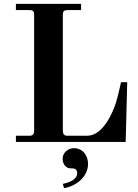

<svg xmlns="http://www.w3.org/2000/svg" viewBox="-20 -732 710 990"><path d="M303 86C303 117 322 136 344 136C355 136 362 136 368 140C375 144 378 151 378 161C378 190 345 208 304 216L310 238C362 231 434 186 434 113C434 76 412 32 360 32C334 32 303 53 303 86ZM62 0H628L636 -308H604C604 -308 590 -243 579 -206C562 -151 511 -32 429 -32H328C310 -32 304 -41 304 -59V-656C304 -674 310 -680 328 -680H398V-712H62V-680H132C150 -680 156 -674 156 -656V-59C156 -41 150 -32 132 -32H62Z"/></svg>

Font: Old Standard
Style: Bold
Weight: 700
Designer: Alexey Kryukov <alexios@thessalonica.org.ru>
Version: Version 2.0.2